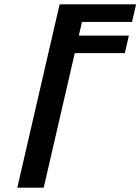

<svg xmlns="http://www.w3.org/2000/svg" viewBox="-20 -880 647 885"><path d="M181.5 -15 324.6 -635H555.4L574.1 -716H343.3L357.9 -779H588.6L607.3 -860H254.8L59.7 -15Z"/></svg>

Font: Stormning
Style: LightObl
Weight: 400
Designer: Robert Jablonski, Mew Too
Foundry: Cannot Into Space Fonts
Version: Version 0.90